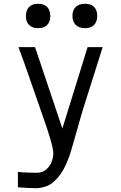

<svg xmlns="http://www.w3.org/2000/svg" viewBox="-20 -800 640 1019"><path d="M174 117Q205 117 225 99.8Q245 82.5 254 58.5Q263 34.5 263 14Q263 -7.5 247.2 -61.8Q231.5 -116 207 -184Q208 -181.5 167.5 -297.5Q162 -314 132.2 -399.2Q102.5 -484.5 78 -550H166L311 -118L445 -550H525L458.5 -339.5L428 -244Q414 -200.5 389.5 -112Q356.5 6.5 345 37Q319 106.5 287.8 141.8Q256.5 177 230.5 186.8Q204.5 196.5 176 199Q167 199.5 129 197.5Q91 195.5 75 194V112Q89 114.5 123.5 115.8Q158 117 174 117ZM117.5 -714.5Q117.5 -745.5 134.2 -762.8Q151 -780 183 -780Q214 -780 230.5 -762.8Q247 -745.5 247 -714.5Q247 -684.5 230.5 -667.5Q214 -650.5 183 -650.5Q151 -650.5 134.2 -667.5Q117.5 -684.5 117.5 -714.5ZM364.5 -715.5Q364.5 -746.5 382 -763.2Q399.5 -780 431.5 -780Q462.5 -780 479.2 -763.2Q496 -746.5 496 -715.5Q496 -684.5 479 -667.5Q462 -650.5 431.5 -650.5Q399.5 -650.5 382 -667.8Q364.5 -685 364.5 -715.5Z"/></svg>

Font: JuliaMono Latin
Style: Regular
Weight: 400
Monospace: yes
Designer: cormullion
Foundry: corm
Version: Version 0.049; ttfautohint (v1.8.4)